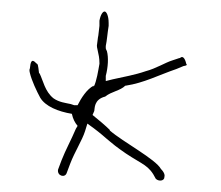

<svg xmlns="http://www.w3.org/2000/svg" viewBox="-20 -522 385 334"><path d="M32 -395C35 -382 44 -363 50 -352C59 -337 81 -328 105 -324C107 -315 110 -309 115 -303L112 -298C104 -279 94 -261 87 -243L81 -227C79 -216 93 -212 96 -221L102 -237C110 -258 123 -278 128 -294L132 -307L143 -299C167 -281 167 -277 199 -255C229 -235 239 -235 251 -211C256 -206 266 -207 266 -214C267 -217 266 -222 260 -228C251 -245 194 -275 171 -295V-296C164 -303 151 -314 141 -322L144 -329C145 -333 143 -349 163 -354C174 -363 189 -364 198 -373H199C231 -378 255 -391 287 -402L299 -407C305 -408 306 -409 304 -411C302 -420 298 -426 293 -421H292L280 -417C267 -413 252 -403 233 -398C216 -392 194 -388 176 -384L164 -381V-390C168 -405 169 -422 166 -433C165 -435 164 -437 164 -438V-442C166 -451 167 -465 169 -477V-482C169 -495 165 -502 162 -502C159 -502 155 -497 153 -486V-477L151 -460C150 -456 150 -452 149 -446C147 -438 153 -430 153 -412V-411C151 -400 148 -380 143 -371V-373C131 -367 121 -351 115 -339H109C108 -339 104 -341 103 -341C94 -343 83 -344 73 -351C58 -363 55 -382 49 -394V-395L48 -394C46 -411 46 -410 43 -412C35 -421 33 -414 32 -403C31 -401 31 -399 32 -395Z"/></svg>

Font: Stray Cat
Style: ExLtCn
Weight: 200
Version: Version 1.0